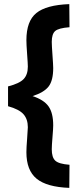

<svg xmlns="http://www.w3.org/2000/svg" viewBox="-20 -779 368 931"><path d="M238 -171Q238 -156 234.5 -114Q231 -72 231 -55Q231 -16 248 0Q265 16 317 20L316 132Q207 128 157.5 87.5Q108 47 108 -41Q108 -62 111.5 -106.5Q115 -151 115 -162Q115 -201 94 -225Q73 -249 19 -264V-360Q74 -374 94.5 -395.5Q115 -417 115 -456Q115 -469 111.5 -516.5Q108 -564 108 -584Q108 -677 156.5 -716Q205 -755 316 -759L317 -647Q264 -643 247.5 -628.5Q231 -614 231 -576Q231 -559 234.5 -511Q238 -463 238 -449Q238 -389 216 -360Q194 -331 138 -313Q193 -295 215.5 -263Q238 -231 238 -171Z"/></svg>

Font: TypoPRO Titillium Maps
Style: 800 wt
Weight: 800
Designer: Campivisivi
Foundry: Accademia di Belle Arti di Urbino and students of MA course of Visual design
Version: Version 001.001